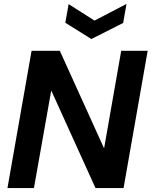

<svg xmlns="http://www.w3.org/2000/svg" viewBox="-20 -959 773 979"><path d="M18 0 141 -700H285L510 -204H511L598 -700H733L610 0H467L242 -496H241L153 0ZM625 -939 608 -842 446 -760 313 -843 330 -938 462 -854Z"/></svg>

Font: DM Sans 28pt
Style: Bold Italic
Weight: 700
Italic angle: -10°
Version: Version 4.004;gftools[0.9.30]